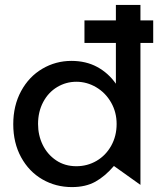

<svg xmlns="http://www.w3.org/2000/svg" viewBox="-20 -752 644 782"><path d="M552 -732H452V-411Q421 -455 375.5 -479.5Q330 -504 271 -504Q207 -504 152.5 -472Q98 -440 66 -381Q34 -322 34 -246Q34 -170 66 -111.5Q98 -53 152.5 -21.5Q207 10 273 10Q329 10 368.5 -12Q408 -34 444 -76L552 1ZM135 -247Q135 -297 156 -336.5Q177 -376 213 -397.5Q249 -419 291 -419Q334 -419 372 -396.5Q410 -374 432.5 -334.5Q455 -295 455 -247Q455 -198 433 -158.5Q411 -119 373.5 -97Q336 -75 291 -75Q244 -75 208.5 -99Q173 -123 154 -162Q135 -201 135 -247ZM604 -669H324V-577H604Z"/></svg>

Font: Geom
Style: Regular
Weight: 400
Version: Version 1.102